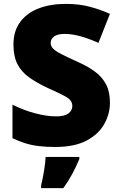

<svg xmlns="http://www.w3.org/2000/svg" viewBox="-20 -744 617 985"><path d="M544 -217Q544 -159 514.5 -107Q485 -55 423.5 -22.5Q362 10 264 10Q215 10 178.5 5.5Q142 1 110 -9Q78 -19 44 -35V-207Q102 -178 161 -162.5Q220 -147 268 -147Q311 -147 331 -162Q351 -177 351 -200Q351 -228 321.5 -245.5Q292 -263 222 -294Q169 -319 130 -346.5Q91 -374 70 -414Q49 -454 49 -515Q49 -584 83 -630.5Q117 -677 177.5 -700.5Q238 -724 318 -724Q388 -724 444 -708.5Q500 -693 544 -673L485 -524Q439 -545 394.5 -557.5Q350 -570 312 -570Q275 -570 257.5 -557Q240 -544 240 -524Q240 -507 253 -494Q266 -481 296.5 -465.5Q327 -450 380 -426Q432 -403 468.5 -375.5Q505 -348 524.5 -310.5Q544 -273 544 -217ZM387 72Q370 112 352 146Q334 180 305 221H191V207Q199 175 206 132Q213 89 214 61H387Z"/></svg>

Font: Noto Sans Oriya Blk
Style: Regular
Weight: 900
Designer: Amélie Bonet and Sol Matas
Foundry: Google LLC
Version: Version 2.006; ttfautohint (v1.8.4.7-5d5b)